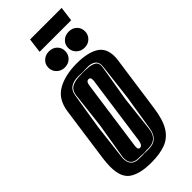

<svg xmlns="http://www.w3.org/2000/svg" viewBox="-272 -895 955 955"><g transform="rotate(-45 205.0 -418.0)"><path d="M166 12Q88 12 47 -15Q6 -42 6 -118Q6 -130 7 -144Q8 -158 10 -173L51 -465Q62 -539 116 -569.5Q170 -600 252 -600Q326 -600 368 -575.5Q410 -551 410 -492Q410 -485 409.5 -478.5Q409 -472 408 -465L367 -174Q357 -99 332.5 -59Q308 -19 267 -3.5Q226 12 166 12ZM138 -45H165Q171 -45 174 -46Q176 -45 181 -45H205Q269 -45 280 -114L310 -300L333 -493Q337 -525 319 -538Q301 -551 269 -549L244 -548L214 -549Q182 -550 160.5 -537Q139 -524 134 -493L103 -300L81 -114Q80 -110 80 -107Q80 -104 80 -101Q80 -45 138 -45ZM165 -48 153 -49H138Q84 -49 84 -98Q84 -102 84 -106Q84 -110 85 -114L116 -301L138 -493Q143 -522 163 -533Q183 -544 214 -545L244 -546L269 -545Q300 -544 317 -533Q334 -522 329 -493L297 -301L276 -114Q268 -49 205 -49H191Q188 -49 185.5 -48.5Q183 -48 181 -48ZM178 -80Q185 -80 191 -87Q196 -94 199 -110L250 -473Q251 -476 251 -479Q251 -482 251 -484Q251 -491 249 -497Q245 -503 238 -503Q230 -503 225 -496.5Q220 -490 218 -473L167 -110Q166 -106 166 -102.5Q166 -99 166 -96Q166 -89 167 -87Q170 -80 178 -80ZM196 -627Q171 -627 154 -643.5Q137 -660 137 -684Q137 -708 154 -724Q171 -740 196 -740Q222 -740 238.5 -724Q255 -708 255 -684Q255 -660 238.5 -643.5Q222 -627 196 -627ZM335 -627Q310 -627 293 -643.5Q276 -660 276 -684Q276 -708 293 -724Q310 -740 335 -740Q361 -740 377.5 -724Q394 -708 394 -684Q394 -660 377.5 -643.5Q361 -627 335 -627ZM162 -771 172 -848H394L384 -771Z"/></g></svg>

Font: Alumni Sans Inline One
Style: Italic
Weight: 400
Italic angle: -8°
Designer: Robert E. Leuschke
Foundry: Robert E. Leuschke
Version: Version 1.100; ttfautohint (v1.8.3)